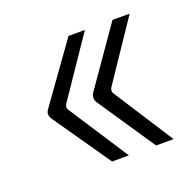

<svg xmlns="http://www.w3.org/2000/svg" viewBox="-72 -497 491 484"><g transform="rotate(-20 173.0 -254.5)"><path d="M46 -240Q36 -254 46 -267L157 -422H201L93 -263Q88 -254 93 -247L197 -87H152ZM167 -240Q158 -254 167 -267L275 -422H321L214 -263Q209 -254 214 -247L317 -87H270Z"/></g></svg>

Font: Gemunu Libre ExtraLight
Style: Regular
Weight: 200
Designer: Puspanada Ekanayake, Sola Matas, Pathum Egodawatta, Kosala Senevirathne
Foundry: mooniak
Version: Version 1.100